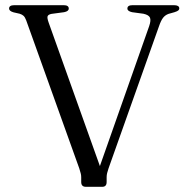

<svg xmlns="http://www.w3.org/2000/svg" viewBox="-20 -720 725 740"><path d="M471 -687Q471 -700 490.5 -700H650.5Q671 -700 671 -687.5Q671 -683 667.2 -679.8Q663.5 -676.5 652.5 -673L629.5 -666.5Q617 -662 608.8 -651.8Q600.5 -641.5 592.5 -618L398.5 -71.5Q395 -61 393 -53.2Q391 -45.5 391 -37V-18.5Q391 0 374 0H311Q293 0 293 -18.5V-37Q293 -45 291 -52.2Q289 -59.5 285.5 -71L81 -641.5Q76.5 -653.5 71 -658.8Q65.5 -664 56 -667L32 -672.5Q15 -677.5 15 -687Q15 -700 35 -700H225.5Q245 -700 245 -687Q245 -676.5 227 -673L178.5 -666.5Q166 -664 163.5 -657.5Q161 -651 167.5 -633L365 -80L555 -619.5Q562.5 -641.5 558 -652Q553.5 -662.5 533 -667L489 -673Q471 -677 471 -687Z"/></svg>

Font: Fraunces 9pt Light
Style: Regular
Weight: 300
Version: Version 1.000;[0bf87f6ff]